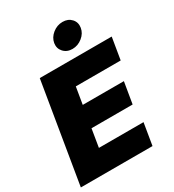

<svg xmlns="http://www.w3.org/2000/svg" viewBox="-225 -1087 1096 1212"><g transform="rotate(-30 323.0 -481.5)"><path d="M1.5 0 122.1 -727.5H646.5L620.1 -568.4H293L272.5 -445.3H572.3L546.4 -290H246.6L225.1 -159.2H550.3L523.9 0ZM393.6 -783.2Q353.5 -783.2 329.6 -809.6Q305.7 -835.9 311.5 -873Q317.9 -910.6 350.6 -936.8Q383.3 -962.9 423.3 -962.9Q463.4 -962.9 487.3 -936.8Q511.2 -910.6 504.9 -873Q499 -835.9 466.3 -809.6Q433.6 -783.2 393.6 -783.2Z"/></g></svg>

Font: Inter Black
Style: Italic
Weight: 900
Italic angle: -9.39999°
Designer: Rasmus Andersson
Foundry: rsms
Version: Version 4.000;git-a52131595